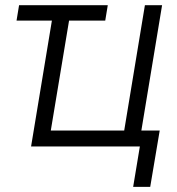

<svg xmlns="http://www.w3.org/2000/svg" viewBox="-20 -566 684 742"><path d="M396.5 -545.9 386.7 -486.3H43.9L53.7 -545.9ZM100.1 0 190.4 -545.9H256.8L176.3 -61.5H460L540 -545.9H606.4L516.1 0ZM494.6 156.2 520.5 0H478.5L488.8 -61.5H597.2L560.5 156.2Z"/></svg>

Font: Inter Light
Style: Italic
Weight: 300
Italic angle: -9.3988°
Designer: Rasmus Andersson
Foundry: rsms
Version: Version 4.001;git-66647c0bb